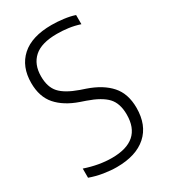

<svg xmlns="http://www.w3.org/2000/svg" viewBox="-187 -837 820 934"><g transform="rotate(-30 223.0 -370.0)"><path d="M187.5 9Q154 9 115 2.8Q76 -3.5 40 -16.5V-68Q118 -41.5 189.5 -41.5Q357 -41.5 357 -189Q357 -251.5 325.5 -285.5Q294 -319.5 220.5 -345L190 -355.5Q113.5 -382 72.2 -429Q31 -476 31 -553.5Q31 -645 88.5 -697Q146 -749 257.5 -749Q289 -749 324.2 -744.5Q359.5 -740 385.5 -731V-679.5Q353.5 -690 322 -694.2Q290.5 -698.5 258.5 -698.5Q171 -698.5 129.8 -661.5Q88.5 -624.5 88.5 -557.5Q88.5 -497.5 118.2 -464.5Q148 -431.5 218.5 -406.5L249.5 -396Q329.5 -368.5 372 -320.5Q414.5 -272.5 414.5 -193.5Q414.5 -96.5 355.5 -43.8Q296.5 9 187.5 9Z"/></g></svg>

Font: Encode Sans Condensed Light
Style: Regular
Weight: 300
Width: 3
Designer: Multiple Designers
Foundry: Impallari Type
Version: Version 3.000; ttfautohint (v1.8.3) -l 8 -r 50 -G 200 -x 14 